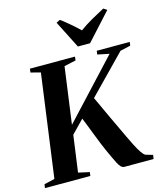

<svg xmlns="http://www.w3.org/2000/svg" viewBox="-156 -1092 1025 1196"><g transform="rotate(-15 357.0 -494.0)"><path d="M-16.5 0 -13 -24 55 -40 145.5 -702.5 82.5 -719 85.5 -743H376L373.5 -719L298 -702.5L248 -337.5L589 -704L513.5 -719.5L516.5 -743H729.5L726 -719.5L659.5 -704.5L423.5 -462.5Q433 -443 444 -419Q455 -395 467.5 -368Q480 -341 493.2 -312.5Q506.5 -284 520.5 -255Q538 -217.5 554.8 -181.8Q571.5 -146 586.8 -116.5Q602 -87 615.5 -66.8Q629 -46.5 640.5 -39.5L688 -25.5L684 0H494.5Q483.5 -0.5 474.2 -9.8Q465 -19 456 -35.8Q447 -52.5 437 -74.5Q427 -96.5 415 -122Q404.5 -144.5 391.8 -175.8Q379 -207 366 -241Q353 -275 341 -305.5Q329 -336 320 -358L240 -275.5L207.5 -40L279.5 -24L276 0ZM410 -799 320 -976.5 344.5 -988.5Q375.5 -965 405.2 -939.8Q435 -914.5 460.5 -889.5Q496.5 -916 539 -940.2Q581.5 -964.5 623.5 -986.5L646 -972L488.5 -799Z"/></g></svg>

Font: Merriweather 120pt
Style: Bold Italic
Weight: 700
Italic angle: -7.8°
Version: Version 2.101